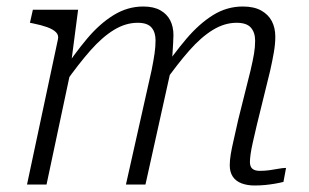

<svg xmlns="http://www.w3.org/2000/svg" viewBox="-20 -567 951 590"><path d="M63 0H123L201 -367L199 -376L220 -537H81L72 -497L82 -495Q107 -490 125 -483.5Q143 -477 152 -468Q161 -459 158 -446ZM769 -182 810 -349Q817 -380 821.5 -406Q826 -432 826 -454Q826 -482 815 -502.5Q804 -523 782 -535Q760 -547 726 -547Q677 -547 634.5 -520.5Q592 -494 552.5 -447.5Q513 -401 472 -340L484 -312Q525 -370 561.5 -411.5Q598 -453 634 -475Q670 -497 707 -497Q738 -497 751 -482Q764 -467 764 -442Q764 -422 760.5 -401.5Q757 -381 750 -351L712 -199Q704 -162 698 -136.5Q692 -111 689 -92.5Q686 -74 686 -59Q686 -38 695.5 -24Q705 -10 722.5 -3.5Q740 3 762 3Q779 3 794.5 1.5Q810 0 824.5 -2.5Q839 -5 851 -8L859 -51Q849 -51 836 -48.5Q823 -46 808.5 -44Q794 -42 778 -42Q763 -42 755.5 -48.5Q748 -55 748 -69Q748 -78 750 -93Q752 -108 757 -130Q762 -152 769 -182ZM367 0H427L504 -347Q505 -354 507 -369Q509 -384 510 -401Q511 -418 512 -433.5Q513 -449 513 -459Q513 -485 503 -504.5Q493 -524 472.5 -535.5Q452 -547 420 -547Q372 -547 329 -520.5Q286 -494 247 -447.5Q208 -401 168 -340L180 -312Q221 -370 257.5 -411.5Q294 -453 330 -475Q366 -497 403 -497Q433 -497 445.5 -482.5Q458 -468 458 -443Q458 -424 455 -403Q452 -382 446 -352Z"/></svg>

Font: Roboto Serif ExtraLight
Style: Italic
Weight: 250
Italic angle: -10°
Designer: Greg Gazdowicz
Foundry: Commercial Type
Version: Version 1.008